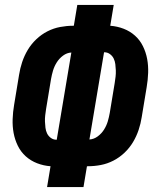

<svg xmlns="http://www.w3.org/2000/svg" viewBox="-20 -755 640 775"><path d="M170 0 184 -84Q156 -86 130 -96Q104 -106 84 -124Q64 -142 52 -166.5Q40 -191 35 -218Q30 -245 31 -274Q32 -303 37 -332L57 -453Q61 -479 69.5 -504.5Q78 -530 92 -553.5Q106 -577 126.5 -596.5Q147 -616 171.5 -628.5Q196 -641 222.5 -646Q249 -651 274 -651H278L292 -735H439L425 -651Q453 -649 479 -639Q505 -629 525 -611Q545 -593 557 -568.5Q569 -544 574 -517Q579 -490 578 -461Q577 -432 572 -403L552 -282Q548 -256 539.5 -230.5Q531 -205 517 -181.5Q503 -158 482.5 -138.5Q462 -119 437.5 -106.5Q413 -94 387 -89Q361 -84 335 -84H331L317 0ZM341 -192Q359 -193 374.5 -204.5Q390 -216 400 -232Q410 -248 415 -265Q420 -282 423 -299L443 -420Q445 -433 446.5 -445.5Q448 -458 447.5 -471Q447 -484 445.5 -496Q444 -508 439 -518.5Q434 -529 424 -536.5Q414 -544 401 -544H400ZM208 -191H209L268 -543Q250 -542 234.5 -530.5Q219 -519 209 -503Q199 -487 194 -470Q189 -453 186 -436L166 -315Q164 -302 162.5 -289.5Q161 -277 161.5 -264Q162 -251 163.5 -239Q165 -227 170 -216.5Q175 -206 185 -198.5Q195 -191 208 -191Z"/></svg>

Font: Iosevka Curly HvExObl
Style: Regular
Weight: 900
Width: 7
Italic angle: -9°
Monospace: yes
Designer: Belleve Invis
Foundry: Belleve Invis
Version: Version 11.1.0; ttfautohint (v1.8.3)